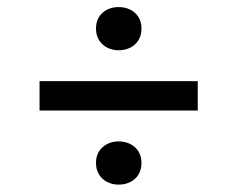

<svg xmlns="http://www.w3.org/2000/svg" viewBox="-20 -594 660 534"><path d="M247 -140.7Q247 -168.2 265.1 -184.4Q283.2 -200.7 310.3 -200.7Q327.8 -200.7 342.4 -193.4Q356.9 -186.2 365.2 -172.6Q373.5 -159 373.5 -140.7Q373.5 -122.3 365.2 -108.7Q356.9 -95 342.4 -87.8Q327.8 -80.5 310.2 -80.5Q292.7 -80.5 278.2 -87.8Q263.8 -95 255.4 -108.7Q247 -122.3 247 -140.7ZM247 -514.4Q247 -542 265 -558.2Q283 -574.3 310.3 -574.3Q328 -574.3 342.4 -567.1Q356.8 -559.8 365.2 -546.3Q373.5 -532.8 373.5 -514.4Q373.5 -496 365.2 -482.4Q356.8 -468.8 342.3 -461.5Q327.8 -454.2 310.2 -454.2Q292.7 -454.2 278.2 -461.5Q263.8 -468.8 255.4 -482.4Q247 -496 247 -514.4ZM90 -368.3H530V-286.5H90Z"/></svg>

Font: Monaspace Xenon Var ExtraLight
Style: Regular
Weight: 200
Designer: Riley Cran and the Lettermatic Team
Version: Version 1.200 (Monaspace Xenon Var)